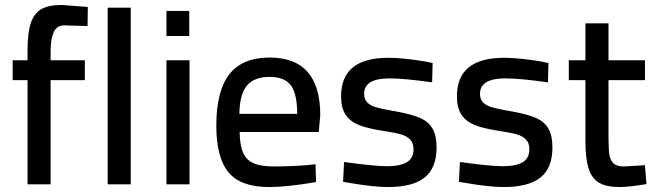

<svg xmlns="http://www.w3.org/2000/svg" viewBox="-20 -743 2642 774"><path d="M91 -420H31V-500H91V-538Q91 -610 104 -649.5Q117 -689 146.5 -706Q176 -723 229 -723L334 -715L333 -638Q217 -641 241 -641Q209 -641 196.5 -613.5Q184 -586 184 -537V-500H322V-420H184V0H91Z M414 -712H507V0H414Z M651 0ZM651 -500H744V0H651ZM651 -699H743V-598H651Z M852 -237Q852 -376 904.5 -443.5Q957 -511 1067 -511Q1271 -511 1271 -279L1265 -211H946Q947 -157 960 -127.5Q973 -98 1002 -85Q1031 -72 1084 -72Q1115 -72 1154 -73.5Q1193 -75 1224 -78L1252 -81L1254 -9Q1137 11 1065 11Q950 11 901 -48.5Q852 -108 852 -237ZM1178 -284Q1178 -365 1152.5 -399Q1127 -433 1067 -433Q1004 -433 975 -397.5Q946 -362 945 -284Z M1393 -5 1363 -10 1367 -90Q1488 -73 1540 -73Q1593 -73 1620 -89Q1647 -105 1647 -141Q1647 -167 1633.5 -180.5Q1620 -194 1599 -200.5Q1578 -207 1539 -213L1515 -217Q1458 -226 1424.5 -240Q1391 -254 1373 -281Q1355 -308 1355 -355Q1355 -510 1545 -510Q1605 -510 1695 -495L1724 -489L1722 -411Q1610 -427 1550 -427Q1448 -427 1448 -365Q1448 -342 1461 -329.5Q1474 -317 1494.5 -311Q1515 -305 1553 -298Q1560 -297 1581 -293Q1640 -282 1673.5 -267.5Q1707 -253 1723.5 -225Q1740 -197 1740 -149Q1740 -66 1692 -27.5Q1644 11 1544 11Q1486 11 1393 -5Z M1860 -5 1830 -10 1834 -90Q1955 -73 2007 -73Q2060 -73 2087 -89Q2114 -105 2114 -141Q2114 -167 2100.5 -180.5Q2087 -194 2066 -200.5Q2045 -207 2006 -213L1982 -217Q1925 -226 1891.5 -240Q1858 -254 1840 -281Q1822 -308 1822 -355Q1822 -510 2012 -510Q2072 -510 2162 -495L2191 -489L2189 -411Q2077 -427 2017 -427Q1915 -427 1915 -365Q1915 -342 1928 -329.5Q1941 -317 1961.5 -311Q1982 -305 2020 -298Q2027 -297 2048 -293Q2107 -282 2140.5 -267.5Q2174 -253 2190.5 -225Q2207 -197 2207 -149Q2207 -66 2159 -27.5Q2111 11 2011 11Q1953 11 1860 -5Z M2340 -174V-420H2273V-500H2340V-649H2433V-500H2580V-420H2433V-191Q2433 -144 2436.5 -120.5Q2440 -97 2453 -84.5Q2466 -72 2495 -72L2580 -77L2586 -1Q2516 11 2478 11Q2425 11 2395.5 -6Q2366 -23 2353 -63Q2340 -103 2340 -174Z"/></svg>

Font: sheba-seeBold
Style: Regular
Weight: 600
Designer: Mohamed Galeb, the designers
Foundry: Kief Type Foundry
Version: Version 2.010; ttfautohint (v1.5.33-1714) -l 8 -r 50 -G 200 